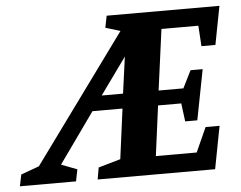

<svg xmlns="http://www.w3.org/2000/svg" viewBox="-130 -670 910 726"><g transform="rotate(-5 325.0 -307.0)"><path d="M-83 0 -74 -44 -5 -69 347 -552 291 -569 300 -614H728L700 -468H647L642 -546H502L471 -315H565L598 -381H644L607 -190H561L552 -259H464L439 -69H594L636 -162H689L658 0H212L220 -45L304 -69L329 -259H215L79 -68L139 -45L130 0ZM255 -315H336L355 -454Z"/></g></svg>

Font: Manuale
Style: Bold Italic
Weight: 700
Italic angle: -11°
Version: Version 1.002